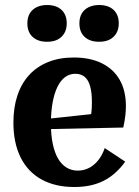

<svg xmlns="http://www.w3.org/2000/svg" viewBox="-20 -739 558 769"><path d="M278 10Q200.9 10 146.2 -20.3Q91.5 -50.6 62.6 -108.4Q33.7 -166.2 33.7 -248Q33.7 -308.7 49.9 -357Q66.1 -405.4 97.2 -439Q128.3 -472.7 173.2 -490.7Q218.1 -508.7 275.4 -508.7Q341.5 -508.7 388.4 -485.3Q435.2 -462 459.7 -418.7Q484.3 -375.4 484.3 -313.6Q484.3 -296.3 481.9 -275.5Q479.5 -254.6 473.8 -228.2L139.3 -221.2V-259.7L384.1 -286.1L337.6 -247.3Q343.6 -269.5 345.9 -287.1Q348.1 -304.8 348.1 -329.9Q348.1 -368.3 341 -393.6Q333.9 -418.8 319.2 -431.1Q304.5 -443.5 281.8 -443.5Q258.5 -443.5 240.3 -429.9Q222.2 -416.2 209.8 -390.5Q197.4 -364.7 190.8 -328.7Q184.1 -292.8 184.1 -248.4V-240.9Q184.1 -196.1 191.6 -161.4Q199.1 -126.8 212.7 -103.5Q226.4 -80.2 246.3 -68Q266.3 -55.7 291.2 -55.7Q327.9 -55.7 356.3 -79.6Q384.8 -103.5 399.5 -145.9L481.5 -91.6Q444.2 -39.7 395.1 -14.9Q346 10 278 10ZM376.9 -571.7Q340.2 -571.7 319.1 -591.1Q298 -610.6 298 -645.2Q298 -669.1 307.6 -685.2Q317.1 -701.3 334.9 -710.1Q352.8 -718.9 376.9 -718.9Q413.9 -718.9 434.8 -699.5Q455.7 -680 455.7 -645.2Q455.7 -622.5 446.1 -606Q436.5 -589.5 419.4 -580.6Q402.3 -571.7 376.9 -571.7ZM168.5 -571.7Q131.8 -571.7 110.7 -591.1Q89.6 -610.6 89.6 -645.2Q89.6 -669.1 99.2 -685.2Q108.7 -701.3 126.6 -710.1Q144.4 -718.9 168.5 -718.9Q205.5 -718.9 226.4 -699.5Q247.3 -680 247.3 -645.2Q247.3 -622.5 237.7 -606Q228.1 -589.5 211 -580.6Q193.9 -571.7 168.5 -571.7Z"/></svg>

Font: Sutasoma
Style: Regular
Weight: 400
Designer: Izhar Fathurrohim, Akbar Rohmanto, Arusyal Khofiqoini
Foundry: Kiwari Kolektiv
Version: Version 1.102